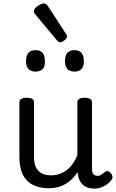

<svg xmlns="http://www.w3.org/2000/svg" viewBox="-20 -1090 685 1129"><path d="M269 17Q211 17 172 -3.5Q133 -24 113.5 -64.5Q94 -105 94 -166V-489Q94 -502 104.5 -508.5Q115 -515 136 -515Q158 -515 169 -508.5Q180 -502 180 -489V-166Q180 -131 191 -107Q202 -83 224.5 -71Q247 -59 280 -59Q308 -59 332 -68Q356 -77 375.5 -92.5Q395 -108 410 -130Q425 -152 435 -177V-489Q435 -502 445.5 -508.5Q456 -515 478 -515Q499 -515 510 -508.5Q521 -502 521 -489V-96Q521 -82 525 -73Q529 -64 536.5 -60Q544 -56 553 -56Q562 -56 569.5 -59.5Q577 -63 584.5 -69Q592 -75 599 -80Q607 -86 616.5 -83Q626 -80 634 -69Q639 -62 641 -52Q643 -42 636 -33Q626 -18 610 -6.5Q594 5 575 12Q556 19 536 19Q512 19 494.5 12.5Q477 6 465 -6Q453 -18 446 -34Q439 -50 437 -69L436 -78Q422 -56 404.5 -38.5Q387 -21 366 -8.5Q345 4 320.5 10.5Q296 17 269 17ZM189 -669Q161 -669 147 -684.5Q133 -700 133 -731Q133 -763 147 -779Q161 -795 189 -795Q217 -795 230.5 -779Q244 -763 244 -731Q246 -700 231.5 -684.5Q217 -669 189 -669ZM418 -669Q390 -669 376 -684.5Q362 -700 362 -731Q362 -763 376 -779Q390 -795 418 -795Q445 -795 459 -779Q473 -763 473 -731Q474 -700 459.5 -684.5Q445 -669 418 -669ZM333 -841Q329 -841 324.5 -844Q320 -847 314 -854L191 -1001Q184 -1009 181.5 -1013.5Q179 -1018 179 -1025Q179 -1034 189.5 -1044.5Q200 -1055 213.5 -1062.5Q227 -1070 237 -1070Q251 -1070 261 -1055L368 -891Q373 -884 373.5 -881Q374 -878 374 -875Q374 -865 359 -853Q344 -841 333 -841Z"/></svg>

Font: Playwrite DE Grund
Style: Regular
Weight: 400
Designer: Veronika Burian, José Scaglione
Foundry: TypeTogether
Version: Version 1.002